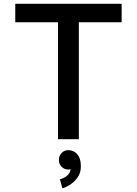

<svg xmlns="http://www.w3.org/2000/svg" viewBox="-20 -743 731 1025"><path d="M400.9 0H289.6V-624H61.5V-722.7H629.4V-624H400.9ZM294.4 110.4Q294.4 88.9 308.8 73.7Q323.2 58.6 345.2 58.6Q359.4 58.6 374.8 66.2Q390.1 73.7 400.9 92.8Q411.6 111.8 411.6 146Q411.6 180.2 393.8 204.8Q376 229.5 352.8 243.9Q329.6 258.3 313 262.2L299.8 213.9Q316.9 210.4 334.7 197.8Q352.5 185.1 357.4 160.6Q351.6 162.1 345.2 162.1Q323.2 162.1 308.8 147.2Q294.4 132.3 294.4 110.4Z"/></svg>

Font: Giphurs Medium
Style: Regular
Weight: 500
Version: Version 0.920; ttfautohint (v1.8.4.7-5d5b)